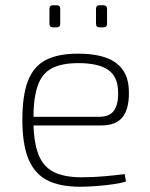

<svg xmlns="http://www.w3.org/2000/svg" viewBox="-20 -698 570 730"><path d="M276 -494Q374 -494 421.5 -458.5Q469 -423 470 -352Q472 -288 447.5 -254.5Q423 -221 364 -221H84V-254H358Q399 -254 415 -280Q431 -306 429 -350Q428 -407 391 -432.5Q354 -458 278 -458Q214 -458 176.5 -438Q139 -418 123 -371Q107 -324 107 -245Q107 -161 125.5 -112.5Q144 -64 184.5 -44Q225 -24 289 -24Q336 -24 379.5 -28Q423 -32 454 -36L459 -8Q441 -2 410 2.5Q379 7 345 9.5Q311 12 284 12Q206 12 158 -13.5Q110 -39 87.5 -95Q65 -151 65 -243Q65 -336 86.5 -391Q108 -446 154.5 -470Q201 -494 276 -494ZM373 -678Q387 -678 387 -664V-608Q387 -594 373 -594H358Q345 -594 345 -608V-664Q345 -678 358 -678ZM196 -678Q209 -678 209 -664V-608Q209 -594 196 -594H181Q168 -594 168 -608V-664Q168 -678 181 -678Z"/></svg>

Font: Exo 2 ExtraLight
Style: Regular
Weight: 250
Designer: Natanael Gama
Foundry: Natanael Gama
Version: Version 2.010